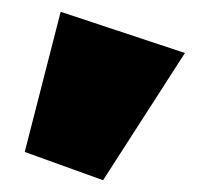

<svg xmlns="http://www.w3.org/2000/svg" viewBox="-20 -232 359 326"><path d="M22 26 83 -212 294 -142 155 74Z"/></svg>

Font: IBM Plex Arabic
Style: Bold
Weight: 700
Designer: Mike Abbink, Paul van der Laan, Pieter van Rosmalen, Wael Morcos, Khajak Apelian
Foundry: Bold Monday
Version: Version 1.0